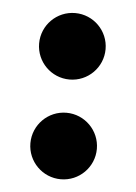

<svg xmlns="http://www.w3.org/2000/svg" viewBox="-40 -467 353 499"><g transform="rotate(5 136.5 -217.0)"><path d="M50 -347.2C50 -299.3 88.8 -260.5 136.7 -260.5C184.6 -260.5 223.4 -299.3 223.4 -347.2C223.4 -395.1 184.6 -433.9 136.7 -433.9C88.8 -433.9 50 -395.1 50 -347.2ZM50 -87C50 -39.2 88.8 -0.3 136.7 -0.3C184.6 -0.3 223.4 -39.2 223.4 -87C223.4 -134.9 184.6 -173.8 136.7 -173.8C88.8 -173.8 50 -134.9 50 -87Z"/></g></svg>

Font: OpenLukyanov
Style: Regular
Weight: 400
Designer: Michail Lukyanov
Foundry: book-let.ru
Version: Version 2.1